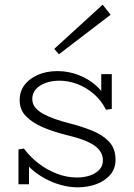

<svg xmlns="http://www.w3.org/2000/svg" viewBox="-20 -788 573 821"><path d="M312 13Q276 13 239 2.5Q202 -8 169 -26.5Q136 -45 111.5 -68Q87 -91 75 -116L104 -101V0H59V-149L82 -153Q108 -118 144 -90Q180 -62 222.5 -45.5Q265 -29 309 -29Q338 -29 363 -37Q388 -45 404 -61.5Q420 -78 420 -102Q420 -125 407.5 -142.5Q395 -160 373 -172.5Q351 -185 322 -194.5Q293 -204 259 -212Q208 -225 164 -243.5Q120 -262 92 -290Q64 -318 64 -360Q64 -396 84 -423.5Q104 -451 141 -467.5Q178 -484 226 -484Q273 -484 316.5 -467Q360 -450 392 -421Q424 -392 440 -357L413 -373V-471H458V-322L433 -319Q413 -359 381 -386.5Q349 -414 311 -428.5Q273 -443 234 -443Q202 -443 175.5 -433.5Q149 -424 133.5 -406.5Q118 -389 118 -365Q118 -344 130.5 -328.5Q143 -313 165 -301Q187 -289 215.5 -279Q244 -269 276 -261Q327 -248 372.5 -230Q418 -212 446 -182.5Q474 -153 474 -105Q474 -66 450.5 -39.5Q427 -13 390.5 0Q354 13 312 13ZM232 -556 212 -579 419 -768 453 -725Z"/></svg>

Font: BioRhyme Light
Style: Regular
Weight: 300
Designer: Aoife Mooney
Foundry: Aoife Mooney Type
Version: Version 1.600;gftools[0.9.33]